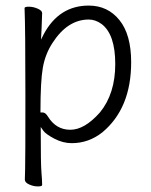

<svg xmlns="http://www.w3.org/2000/svg" viewBox="-20 -501 540 688"><path d="M131 162Q131 167 115.5 167Q100 167 84.5 160Q69 153 69 142.5Q69 132 70 106Q71 80 71 -161.5Q71 -403 68 -472Q68 -477 83.5 -477Q99 -477 115 -470Q131 -463 131 -454L129 -399L127 -359L137 -379Q192 -481 298 -481Q366 -481 408 -429Q450 -377 450 -278Q450 -113 347 -27Q298 12 237 12Q205 12 174 -4.5Q143 -21 135 -33L126 -46V-30Q126 87 128.5 116Q131 145 131 162ZM152 -83Q181 -36 232 -36Q283 -36 338 -98Q393 -165 393 -271.5Q393 -378 344 -415Q322 -431 298 -431Q222 -431 168 -347Q142 -307 133.5 -258.5Q125 -210 125 -103V-98H133Q143 -98 152 -83Z"/></svg>

Font: LXGW WenKai Mono TC Light
Style: Regular
Weight: 300
Designer: LXGW / Fontworks Inc.
Foundry: LXGW / Fontworks Inc.
Version: Version 1.330